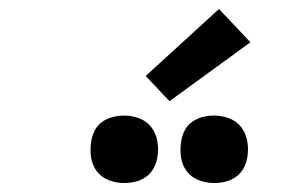

<svg xmlns="http://www.w3.org/2000/svg" viewBox="-20 -1012 640 427"><path d="M456 -605Q438 -605 421.5 -611.5Q405 -618 395 -631.5Q385 -645 382.5 -662.5Q380 -680 383 -698Q385 -711 391 -722.5Q397 -734 408 -741.5Q419 -749 431.5 -752Q444 -755 456 -755Q474 -755 490.5 -748.5Q507 -742 517 -728.5Q527 -715 530 -697.5Q533 -680 530 -662Q528 -649 521.5 -637.5Q515 -626 504.5 -618.5Q494 -611 481.5 -608Q469 -605 456 -605ZM256 -605Q238 -605 221.5 -611.5Q205 -618 195 -631.5Q185 -645 182.5 -662.5Q180 -680 183 -698Q185 -711 191 -722.5Q197 -734 208 -741.5Q219 -749 231.5 -752Q244 -755 256 -755Q274 -755 290.5 -748.5Q307 -742 317 -728.5Q327 -715 330 -697.5Q333 -680 330 -662Q328 -649 321.5 -637.5Q315 -626 304.5 -618.5Q294 -611 281.5 -608Q269 -605 256 -605ZM357 -787 304 -843 467 -992 537 -918Z"/></svg>

Font: Iosevka Curly SmBdExObl
Style: Regular
Weight: 600
Width: 7
Italic angle: -9°
Monospace: yes
Designer: Belleve Invis
Foundry: Belleve Invis
Version: Version 11.1.0; ttfautohint (v1.8.3)